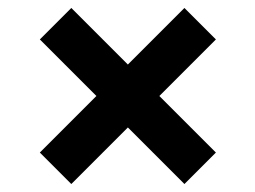

<svg xmlns="http://www.w3.org/2000/svg" viewBox="-20 -602 640 482"><path d="M159 -140 80 -219 222 -361 80 -503 159 -582 301 -440 443 -582 522 -503 380 -361 522 -219 443 -140 301 -282Z"/></svg>

Font: Mona Sans
Style: Bold
Weight: 700
Designer: Deni Anggara
Foundry: GitHub
Version: Version 2.000;Glyphs 3.2.3 (3260)